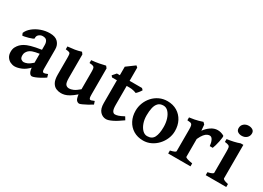

<svg xmlns="http://www.w3.org/2000/svg" viewBox="-17 -1326 2737 1998"><g transform="rotate(30 1351.0 -327.0)"><path d="M496.1 -54.7Q468.8 -35.6 439.5 -20Q410.2 -4.4 386.2 5.1Q362.3 14.6 350.1 14.6Q330.1 14.6 317.1 -11Q304.2 -36.6 304.2 -80.1V-335.4Q304.2 -365.7 290.8 -385.7Q277.3 -405.8 240.7 -405.3Q217.3 -405.3 196.8 -388.7Q176.3 -372.1 179.2 -342.8Q179.7 -337.9 162.8 -330.8Q146 -323.7 122.3 -317.1Q98.6 -310.5 78.4 -306.4Q58.1 -302.2 52.2 -303.7L42 -330.1Q57.6 -368.7 96.2 -400.1Q134.8 -431.6 186 -450.2Q237.3 -468.8 291.5 -468.8Q358.4 -468.8 389.9 -435.1Q421.4 -401.4 421.4 -351.6V-116.2Q421.4 -78.1 440.9 -78.1Q447.8 -78.1 456.8 -80.8Q465.8 -83.5 485.4 -91.3ZM309.1 -231Q247.6 -221.2 222.4 -211.7Q197.3 -202.1 184.1 -189Q171.4 -176.3 163.6 -161.6Q155.8 -147 155.8 -126.5Q155.8 -93.3 172.1 -82Q188.5 -70.8 201.2 -70.8Q220.2 -70.8 245.4 -81.5Q270.5 -92.3 309.1 -126.5L313 -71.8Q267.1 -22.5 221.7 -3.9Q176.3 14.6 143.1 14.6Q116.2 14.6 90.6 2.2Q64.9 -10.3 48.3 -35.4Q31.7 -60.5 31.7 -98.1Q31.7 -131.3 43.9 -154.5Q56.2 -177.7 73.7 -195.8Q89.8 -211.9 113.8 -226.1Q137.7 -240.2 183.1 -253.4Q228.5 -266.6 309.1 -278.8Z M1058.1 -54.7Q1034.2 -39.1 1004.6 -22.9Q975.1 -6.8 950.7 3.9Q926.3 14.6 918.5 14.6Q900.9 14.6 886.2 -0.7Q871.6 -16.1 865.7 -66.4Q825.2 -31.2 795.4 -13.9Q765.6 3.4 742.7 9Q719.7 14.6 698.7 14.6Q668.5 14.6 640.1 2.4Q611.8 -9.8 593.5 -42.5Q575.2 -75.2 575.2 -136.2V-336.4Q575.2 -367.2 572.5 -380.9Q569.8 -394.5 557.4 -398.9Q544.9 -403.3 516.1 -406.2V-440.4Q564.9 -444.8 599.9 -450.4Q634.8 -456.1 675.3 -468.8L692.4 -446.3V-167Q692.4 -106.4 707 -88.1Q721.7 -69.8 749 -69.8Q769.5 -69.8 797.6 -81.5Q825.7 -93.3 865.7 -127.9V-336.4Q865.7 -365.7 862.1 -379.9Q858.4 -394 844.7 -399.4Q831.1 -404.8 801.3 -406.2V-440.4Q850.1 -444.8 889.9 -452.4Q929.7 -460 964.8 -468.8L982.9 -446.3V-138.7Q982.9 -108.9 985.4 -96.9Q987.8 -85 994.1 -80.1Q999.5 -75.7 1010.3 -78.1Q1021 -80.6 1045.9 -91.3Z M1421.9 -75.7Q1357.4 -28.8 1312 -7.1Q1266.6 14.6 1241.2 14.6Q1199.2 14.6 1168.7 -18.1Q1138.2 -50.8 1138.2 -119.1V-393.1H1079.1L1064.9 -410.6L1103 -454.1H1138.2V-556.2L1236.8 -628.9L1255.4 -612.8V-454.1H1404.3L1421.9 -436.5Q1412.6 -419.9 1397.5 -401.6Q1382.3 -383.3 1372.6 -376Q1360.8 -381.8 1337.4 -387.5Q1314 -393.1 1288.1 -393.1H1255.4V-164.6Q1255.4 -114.3 1266.8 -94.5Q1278.3 -74.7 1296.9 -74.7Q1314 -74.7 1336.7 -82Q1359.4 -89.4 1400.4 -111.3Z M1925.8 -236.8Q1925.8 -188 1906.7 -143.1Q1887.7 -98.1 1854.5 -62.5Q1821.3 -26.9 1777.8 -6.1Q1734.4 14.6 1686 14.6Q1618.7 14.6 1568.8 -15.6Q1519 -45.9 1491.7 -98.1Q1464.4 -150.4 1464.4 -216.8Q1464.4 -265.1 1481.9 -310.3Q1499.5 -355.5 1531.7 -391.4Q1564 -427.2 1608.2 -448Q1652.3 -468.8 1705.1 -468.8Q1771.5 -468.8 1821.3 -438.5Q1871.1 -408.2 1898.4 -356Q1925.8 -303.7 1925.8 -236.8ZM1802.7 -214.8Q1802.7 -266.6 1788.6 -310.3Q1774.4 -354 1749.3 -380.9Q1724.1 -407.7 1690.9 -407.7Q1650.4 -407.7 1627.9 -384.5Q1605.5 -361.3 1596.7 -321.3Q1587.9 -281.2 1587.9 -231Q1587.9 -179.7 1603.3 -137.7Q1618.7 -95.7 1644 -71Q1669.4 -46.4 1699.7 -46.4Q1757.8 -46.4 1780.3 -90.3Q1802.7 -134.3 1802.7 -214.8Z M2384.8 -447.3Q2389.2 -444.3 2387.2 -423.8Q2385.3 -403.3 2379.4 -375.2Q2373.5 -347.2 2366.2 -321.5Q2358.9 -295.9 2353 -282.7H2317.4Q2314 -322.3 2300.3 -350.3Q2286.6 -378.4 2263.2 -378.4Q2250.5 -378.4 2234.4 -371.3Q2218.3 -364.3 2200.2 -342.8Q2182.1 -321.3 2162.6 -278.8V-65.4Q2162.6 -58.1 2182.9 -50.3Q2203.1 -42.5 2249 -35.6V0H1981V-35.6Q2045.4 -50.3 2045.4 -65.4V-324.2Q2045.4 -356.4 2042 -369.1Q2038.6 -381.8 2034.2 -386.2Q2027.8 -392.6 2017.8 -395.3Q2007.8 -397.9 1981 -399.4V-433.6Q2016.6 -438.5 2040.8 -443.1Q2064.9 -447.8 2086.2 -453.9Q2107.4 -460 2134.8 -468.8L2155.3 -448.2L2161.6 -377.4Q2188 -415 2226.8 -441.9Q2265.6 -468.8 2307.6 -468.8Q2347.7 -468.8 2384.8 -447.3Z M2632.3 -615.7Q2632.3 -583 2608.9 -562.3Q2585.4 -541.5 2550.3 -541.5Q2522.9 -541.5 2503.2 -554.7Q2483.4 -567.9 2483.4 -595.7Q2483.4 -628.9 2507.1 -649.2Q2530.8 -669.4 2564.9 -669.4Q2591.3 -669.4 2611.8 -656.7Q2632.3 -644 2632.3 -615.7ZM2432.1 0V-35.6Q2464.8 -42.5 2480.7 -50.8Q2496.6 -59.1 2496.6 -65.4V-316.4Q2496.6 -349.6 2493.9 -366.2Q2491.2 -382.8 2477.5 -389.4Q2463.9 -396 2432.1 -399.4V-433.6Q2473.6 -439.5 2511.5 -448Q2549.3 -456.5 2582.5 -468.8H2613.8V-65.4Q2613.8 -59.6 2628.4 -51Q2643.1 -42.5 2678.7 -35.6V0Z"/></g></svg>

Font: Gentium Plus
Style: Bold
Weight: 700
Designer: Victor Gaultney, Annie Olsen, Iska Routamaa, Becca Hirsbrunner
Foundry: SIL International
Version: Version 6.101